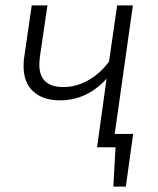

<svg xmlns="http://www.w3.org/2000/svg" viewBox="-20 -543 582 708"><path d="M471 -49 444 145H398L406 0H338L373 -253Q301 -173 201 -173Q139 -173 103 -205.5Q67 -238 67 -298Q67 -319 69 -330L97 -523H155L127 -333Q125 -313 125 -305Q125 -222 214 -222Q261 -222 305.5 -247Q350 -272 382 -316L412 -523H470L403 -49Z"/></svg>

Font: Fira Sans Light
Style: Italic
Weight: 300
Italic angle: -8°
Designer: bBox Type GmbH & Carrois Corporate GbR & Edenspiekermann AG
Foundry: bBox Type GmbH & Carrois Corporate GbR & Edenspiekermann AG
Version: Version 4.301